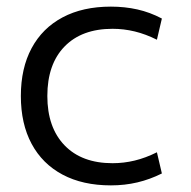

<svg xmlns="http://www.w3.org/2000/svg" viewBox="-20 -550 577 580"><path d="M315 10Q230 10 169 -22.5Q108 -55 75.5 -115.5Q43 -176 43 -260Q43 -344 75.5 -404.5Q108 -465 169 -497.5Q230 -530 315 -530Q357 -530 395 -521.5Q433 -513 469 -494L454 -430Q420 -447 387 -455Q354 -463 320 -463Q227 -463 175 -409.5Q123 -356 123 -260Q123 -165 175 -111Q227 -57 320 -57Q354 -57 387 -65Q420 -73 454 -90L469 -26Q433 -8 395 1Q357 10 315 10Z"/></svg>

Font: M PLUS 2 Thin
Style: Regular
Weight: 400
Version: Version 1.001